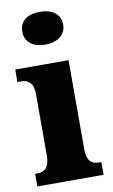

<svg xmlns="http://www.w3.org/2000/svg" viewBox="-88 -819 508 865"><g transform="rotate(-10 166.0 -386.5)"><path d="M158 -623C209 -623 252 -648 252 -698C252 -750 209 -773 158 -773C105 -773 65 -750 65 -698C65 -648 105 -623 158 -623ZM11 0H314V-58H304C271 -58 248 -73 248 -128V-536H4V-479H21C52 -479 77 -463 77 -412V-131C77 -74 54 -58 21 -58H11Z"/></g></svg>

Font: Noto Serif Tamil Condensed Black
Style: Regular
Weight: 900
Width: 3
Designer: Indian Type Foundry, Tom Grace, and the Monotype Design Team
Foundry: Monotype Imaging Inc.
Version: Version 2.004